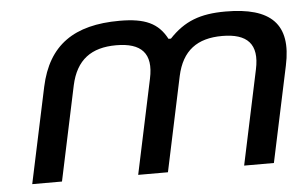

<svg xmlns="http://www.w3.org/2000/svg" viewBox="-42 -569 994 630"><g transform="rotate(-5 455.0 -254.5)"><path d="M107 -315 40 0H138L204 -311C222 -394 272 -430 354 -430C436 -430 473 -394 455 -311L389 0H487L553 -311C571 -394 621 -430 703 -430C785 -430 822 -394 804 -311L738 0H836L903 -315C932 -450 870 -509 721 -509C637 -509 585 -489 535 -436H527C499 -489 456 -509 372 -509C222 -509 136 -450 107 -315Z"/></g></svg>

Font: LT Wave
Style: Italic
Weight: 400
Designer: Daniel Lyons
Version: Version 2.5 (Glyphs App)